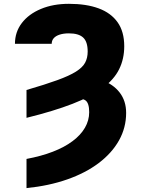

<svg xmlns="http://www.w3.org/2000/svg" viewBox="-20 -757 728 990"><path d="M116.7 -149.4V-293Q213.9 -321.3 275.6 -343.8Q337.4 -366.2 371.6 -387.7Q405.8 -409.2 418.9 -433.8Q432.1 -458.5 432.1 -491.2Q432.1 -542 408.7 -563.5Q385.3 -585 335.4 -585Q308.1 -585 288.1 -578.6Q268.1 -572.3 257.3 -560.3Q246.6 -548.3 246.6 -531.2H57.1Q57.1 -591.8 92.5 -638.2Q127.9 -684.6 190.9 -710.9Q253.9 -737.3 335.4 -737.3Q424.8 -737.3 488.5 -713.9Q552.2 -690.4 586.4 -642.1Q620.6 -593.8 620.6 -518.6Q620.6 -453.6 594.5 -400.4Q568.4 -347.2 509.5 -303.2Q450.7 -259.3 354 -221.7Q257.3 -184.1 116.7 -149.4ZM348.1 -246.1 366.7 -358.4Q444.8 -364.7 504.2 -344Q563.5 -323.2 596.9 -280Q630.4 -236.8 630.4 -174.8Q630.4 -99.1 593.8 -33.4Q557.1 32.2 489.3 83.5Q421.4 134.8 326.9 168Q232.4 201.2 116.7 212.9V62.5Q192.9 48.3 252.7 25.1Q312.5 2 354.2 -29.3Q396 -60.5 418 -98.4Q439.9 -136.2 439.9 -178.7Q439.9 -226.1 420.2 -239.7Q400.4 -253.4 348.1 -246.1Z"/></svg>

Font: Inter 24pt Black
Style: Regular
Weight: 900
Designer: Rasmus Andersson
Foundry: rsms
Version: Version 4.001;git-66647c0bb